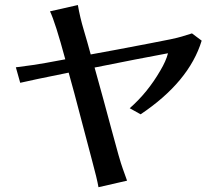

<svg xmlns="http://www.w3.org/2000/svg" viewBox="-20 -659 856 774"><path d="M43.9 -387.7Q123 -397.5 164.1 -405.3Q205.1 -413.1 243.2 -419.9Q203.1 -568.4 181.6 -613.3L293.9 -638.7Q302.7 -587.9 317.4 -539.1Q332 -490.2 345.7 -439.5Q398.4 -449.2 451.7 -459Q504.9 -468.8 585 -484.4Q684.6 -502.9 712.9 -511.7Q741.2 -520.5 753.9 -524.4L793 -495.1Q742.2 -329.1 546.9 -198.2L502.9 -222.7Q575.2 -286.1 626 -374Q649.4 -413.1 657.2 -444.3Q536.1 -421.9 361.3 -386.7Q398.4 -253.9 430.7 -132.8Q462.9 -11.7 474.6 20Q486.3 51.8 492.2 69.3L377 95.7Q371.1 61.5 351.1 -12.2Q331.1 -85.9 304.7 -188Q278.3 -290 256.8 -366.2Q106.4 -335.9 61.5 -325.2Z"/></svg>

Font: GenEi LateMin P v2
Style: Medium
Weight: 500
Designer: o_tamon (Modified)
Foundry: o_tamon / Adobe Systems Incorporated / FONT 910 / Philipp H. Poll
Version: Version 2.1;Original Version 1.004